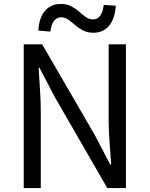

<svg xmlns="http://www.w3.org/2000/svg" viewBox="-20 -959 763 979"><path d="M101 0V-733H195L463 -271L542 -120H547Q543 -175 538.5 -235Q534 -295 534 -352V-733H622V0H527L260 -463L181 -614H177Q180 -559 184 -501Q188 -443 188 -385V0ZM457 -792Q426 -792 403 -804Q380 -816 362.5 -831.5Q345 -847 328 -859Q311 -871 291 -871Q270 -871 255.5 -852.5Q241 -834 237 -798L176 -803Q178 -866 208.5 -902.5Q239 -939 289 -939Q321 -939 343.5 -927Q366 -915 383.5 -899.5Q401 -884 418 -872Q435 -860 454 -860Q500 -860 509 -934L570 -930Q567 -866 537 -829Q507 -792 457 -792Z"/></svg>

Font: Chocolate Classical Sans
Style: Regular
Weight: 400
Designer: 田海東、宇文滿月
Foundry: Moonlit Owen
Version: Version 1.001